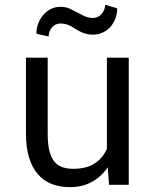

<svg xmlns="http://www.w3.org/2000/svg" viewBox="-20 -768 640 798"><path d="M427.7 -72.8Q401.4 -33.7 361.8 -12Q322.3 9.8 270.5 9.8Q229 9.8 195.3 -3.2Q161.6 -16.1 137.7 -43.5Q113.8 -70.8 100.8 -113Q87.9 -155.3 87.9 -214.4V-528.3H178.2V-213.4Q178.2 -170.4 185.1 -142.1Q191.9 -113.8 205.6 -96.9Q219.2 -80.1 239 -73.2Q258.8 -66.4 284.7 -66.4Q339.8 -66.4 373.8 -88.9Q407.7 -111.3 424.3 -149.4V-528.3H515.1V0H433.1ZM467.3 -733.4Q467.3 -711.4 459.7 -691.4Q452.1 -671.4 439 -656.5Q425.8 -641.6 407.2 -632.8Q388.7 -624 366.7 -624Q350.6 -624 337.9 -627.4Q325.2 -630.9 314.7 -636Q304.2 -641.1 294.9 -647.2Q285.6 -653.3 276.1 -658.4Q266.6 -663.6 255.9 -667Q245.1 -670.4 231.9 -670.4Q210.4 -670.4 196.5 -654.5Q182.6 -638.7 182.1 -616.2L131.3 -627.9Q131.3 -649.9 138.9 -670.2Q146.5 -690.4 159.7 -705.8Q172.9 -721.2 191.2 -730.5Q209.5 -739.7 231.9 -739.7Q252.4 -739.7 268.8 -732.4Q285.2 -725.1 300.5 -716.6Q315.9 -708 331.8 -700.7Q347.7 -693.4 366.7 -693.4Q377 -693.4 386.2 -697.8Q395.5 -702.1 402.1 -709.5Q408.7 -716.8 412.8 -726.8Q417 -736.8 417 -748Z"/></svg>

Font: Roboto Mono
Style: Regular
Weight: 400
Designer: Google
Version: Version 2.000985; 2015; ttfautohint (v1.3)